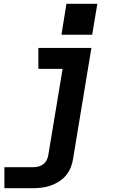

<svg xmlns="http://www.w3.org/2000/svg" viewBox="-20 -771 640 1006"><path d="M3 215V105H155Q168 105 181.5 101.5Q195 98 206.5 89.5Q218 81 224.5 68Q231 55 233 42L308 -410H181V-520H459L363 60Q360 83 351 105.5Q342 128 326.5 147Q311 166 290 179.5Q269 193 246.5 201Q224 209 200.5 212Q177 215 155 215ZM302 -589 328 -751H490L463 -589Z"/></svg>

Font: Iosevka SS04 XBd Ex
Style: Italic
Weight: 800
Width: 7
Italic angle: -9°
Monospace: yes
Designer: Belleve Invis
Foundry: Belleve Invis
Version: Version 19.0.0; ttfautohint (v1.8.4)